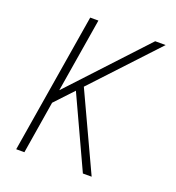

<svg xmlns="http://www.w3.org/2000/svg" viewBox="-133 -841 866 947"><g transform="rotate(20 300.0 -367.5)"><path d="M58 0 179 -735H222L158 -346L520 -735H575L266 -404L454 0H408L236 -372L146 -276L101 0Z"/></g></svg>

Font: Iosevka XLt Ex Obl
Style: Regular
Weight: 200
Width: 7
Italic angle: -9°
Monospace: yes
Designer: Belleve Invis
Foundry: Belleve Invis
Version: Version 32.5.0; ttfautohint (v1.8.4)